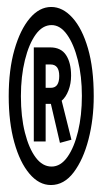

<svg xmlns="http://www.w3.org/2000/svg" viewBox="-20 -549 290 551"><path d="M126 -18Q92 -18 64.5 -50.5Q37 -83 21 -140.5Q5 -198 5 -273Q5 -349 21.5 -406.5Q38 -464 65.5 -496.5Q93 -529 127 -529Q160 -529 188 -498Q216 -467 232.5 -410Q249 -353 249 -273Q249 -207 234 -149Q219 -91 191.5 -54.5Q164 -18 126 -18ZM128 -71Q154 -71 173.5 -98.5Q193 -126 204 -172Q215 -218 215 -274Q215 -330 203.5 -376Q192 -422 172.5 -449.5Q153 -477 128 -477Q102 -477 82.5 -450Q63 -423 51.5 -376.5Q40 -330 40 -273Q40 -214 51.5 -168.5Q63 -123 82.5 -97Q102 -71 128 -71ZM152 -139 126 -251H111V-143H77V-413H124Q155 -413 169.5 -391Q184 -369 184 -332Q184 -309 176.5 -289.5Q169 -270 157 -260L185 -148ZM111 -297H126Q150 -297 150 -331Q150 -364 125 -364H111Z"/></svg>

Font: Inconsolata UltraCondensed SemiBold
Style: Regular
Weight: 600
Width: 1
Monospace: yes
Designer: Raph Levien, Cyreal, Brenton Simpson
Foundry: Raph Levien, Cyreal, Google
Version: Version 3.001; ttfautohint (v1.8.2.53-6de2)